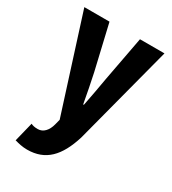

<svg xmlns="http://www.w3.org/2000/svg" viewBox="-186 -663 872 971"><g transform="rotate(30 250.0 -177.5)"><path d="M126 207C234 207 294 142 333 18L485 -562H342L293 -301C284 -246 273 -190 262 -133H258C248 -190 236 -249 225 -301L164 -562H17L194 -6L186 25C176 64 153 90 121 90C102 90 91 87 81 82L53 195C75 201 98 207 126 207Z"/></g></svg>

Font: Noto Sans Mono CJK JP Bold
Style: Regular
Weight: 700
Designer: Ryoko NISHIZUKA (kana & ideographs); Paul D. Hunt (Latin, Greek & Cyrillic); Wenlong ZHANG (bopomofo); Sandoll Communica
Foundry: Adobe Systems Incorporated
Version: Version 1.004;PS 1.004;hotconv 1.0.82;makeotf.lib2.5.63406